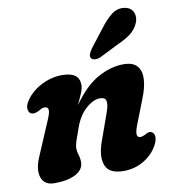

<svg xmlns="http://www.w3.org/2000/svg" viewBox="-84 -813 810 900"><g transform="rotate(-10 321.5 -363.5)"><path d="M49 -329.5Q38.5 -337 38 -353.5Q37.5 -370 50.5 -389Q77.5 -430 126 -454.8Q174.5 -479.5 225 -479.5Q307 -479.5 307 -419Q307 -400.5 297 -377.8Q287 -355 274.5 -327.5Q332.5 -411 395 -445.2Q457.5 -479.5 516.5 -479.5Q563 -479.5 582.5 -456.2Q602 -433 599.5 -393Q597 -353 576.5 -303L531 -186.5Q509 -130 537 -130Q548.5 -130 565.5 -139.5Q584 -151 597 -140Q606 -133 606.2 -117.2Q606.5 -101.5 595 -80Q572.5 -38.5 529.2 -12.5Q486 13.5 432.5 13.5Q362.5 13.5 346.5 -30.5Q330.5 -74.5 355.5 -142.5L401 -270Q413.5 -304 410.2 -322.8Q407 -341.5 381.5 -341.5Q348.5 -341.5 312.8 -309Q277 -276.5 257.5 -218.5Q243.5 -180 237.5 -161.5Q231.5 -143 231.5 -129Q231.5 -113.5 237 -97.5Q242.5 -81.5 242.5 -62Q242.5 -27.5 205.2 -7Q168 13.5 103 13.5Q54.5 13.5 41.5 -26.2Q28.5 -66 56.5 -127.5L120.5 -278Q137.5 -316 135.8 -330.2Q134 -344.5 118 -344.5Q111 -344.5 104 -341.5Q97 -338.5 87 -332.5Q63.5 -320.5 49 -329.5ZM448 -659.5Q477 -699 506.2 -722Q535.5 -745 571 -738.5Q600.5 -733 610 -709Q619.5 -685 607.5 -658Q595.5 -631.5 573 -613.2Q550.5 -595 510 -577L418 -531Q404.5 -525 391.5 -525.5Q378.5 -526 373 -534Q367 -543 371.8 -554.5Q376.5 -566 385.5 -579Z"/></g></svg>

Font: Fraunces 9pt SuperSoft
Style: Bold Italic
Weight: 700
Italic angle: -16°
Version: Version 1.000;[b76b70a41]